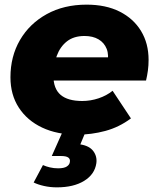

<svg xmlns="http://www.w3.org/2000/svg" viewBox="-20 -571 678 827"><path d="M313 9Q226 9 161.5 -21.5Q97 -52 61 -107.5Q25 -163 25 -238Q25 -328 66 -398.5Q107 -469 181 -510Q255 -551 353 -551Q436 -551 495.5 -521Q555 -491 587.5 -437.5Q620 -384 620 -313Q620 -289 617 -267Q614 -245 609 -224H174L192 -324H521L442 -295Q450 -334 439.5 -360.5Q429 -387 404.5 -401.5Q380 -416 344 -416Q298 -416 268.5 -393Q239 -370 224.5 -330.5Q210 -291 210 -245Q210 -189 241 -162.5Q272 -136 334 -136Q370 -136 404.5 -147.5Q439 -159 465 -180L544 -61Q493 -23 433.5 -7Q374 9 313 9ZM225 236Q196 236 169.5 230Q143 224 125 215L165 140Q178 146 195 150Q212 154 230 154Q256 154 268 146Q280 138 281 126Q283 114 274 107.5Q265 101 243 101H203L252 -9H351L326 51Q365 57 382 80Q399 103 395 132Q388 180 342.5 208Q297 236 225 236Z"/></svg>

Font: Montserrat Thin ExtraBold
Style: Italic
Weight: 800
Italic angle: -11.3°
Version: Version 9.000